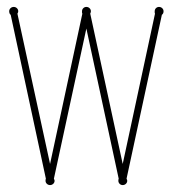

<svg xmlns="http://www.w3.org/2000/svg" viewBox="-20 -530 505 560"><path d="M349.1 -8.8Q351.1 -4.9 351.1 -2.9Q351.1 2.4 347.2 6.1Q343.3 9.8 337.9 9.8Q332.5 9.8 328.9 6.1Q325.2 2.4 325.2 -2.9Q325.2 -6.8 326.2 -8.8L231.9 -446.8L137.2 -8.8Q139.2 -4.9 139.2 -2.9Q139.2 2.4 135.3 6.1Q131.3 9.8 126 9.8Q120.6 9.8 116.7 6.1Q112.8 2.4 112.8 -2.9Q112.8 -6.8 113.8 -8.8L11.2 -486.8Q8.8 -488.3 7.8 -491.2Q6.8 -494.1 6.8 -497.1Q6.8 -502.4 10.7 -506.1Q14.6 -509.8 20 -509.8Q25.4 -509.8 29.3 -506.1Q33.2 -502.4 33.2 -497.1Q33.2 -493.7 30.8 -490.2L126 -51.8L220.2 -490.2Q219.2 -491.7 219.2 -493.7Q219.2 -495.6 219.2 -497.1Q219.2 -502.4 222.9 -506.1Q226.6 -509.8 231.9 -509.8Q237.3 -509.8 241.2 -506.1Q245.1 -502.4 245.1 -497.1Q245.1 -494.1 243.2 -490.2L337.9 -51.8L432.1 -490.2Q431.2 -491.7 431.2 -493.7Q431.2 -495.6 431.2 -497.1Q431.2 -502.4 434.8 -506.1Q438.5 -509.8 443.8 -509.8Q449.2 -509.8 453.1 -506.1Q457 -502.4 457 -497.1Q457 -490.2 452.1 -486.8Z"/></svg>

Font: Wire One
Style: Regular
Weight: 400
Designer: Alexei Vanyashin, Gayaneh Bagdasaryan
Foundry: Cyreal Type Foundry
Version: Version 1.000